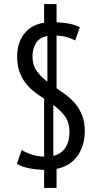

<svg xmlns="http://www.w3.org/2000/svg" viewBox="-20 -820 490 940"><path d="M196 12Q152 10 118.5 3Q85 -4 63 -18L86 -86Q102 -75 130 -65Q158 -55 196 -53V-337Q171 -353 147.5 -371Q124 -389 105.5 -413Q87 -437 75.5 -468.5Q64 -500 64 -543Q64 -609 97.5 -653.5Q131 -698 196 -709V-800H257V-711Q296 -709 322 -703.5Q348 -698 371 -687L348 -622Q331 -631 310 -637.5Q289 -644 257 -646V-388Q282 -371 307 -352Q332 -333 351.5 -308.5Q371 -284 383 -252.5Q395 -221 395 -179Q395 -107 359.5 -57Q324 -7 257 7V100H196ZM241 -57Q277 -65 298.5 -94.5Q320 -124 320 -174Q320 -222 297 -252Q274 -282 241 -306ZM212 -644Q171 -636 155 -607Q139 -578 139 -546Q139 -502 159.5 -473Q180 -444 212 -420Z"/></svg>

Font: PT Sans Narrow
Style: Regular
Weight: 400
Width: 3
Designer: A.Korolkova, O.Umpeleva, V.Yefimov
Foundry: ParaType Ltd
Version: Version 2.003W OFL